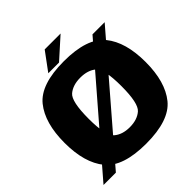

<svg xmlns="http://www.w3.org/2000/svg" viewBox="-214 -968 1132 1132"><g transform="rotate(-45 352.5 -402.0)"><path d="M12.5 0H115.5L696 -674H594.5ZM363 6Q556.5 6 628.8 -83Q701 -172 701 -337.5Q701 -503 628.8 -592.2Q556.5 -681.5 363 -681.5Q169.5 -681.5 97.5 -592.5Q25.5 -503.5 25.5 -337.5Q25.5 -172 97.8 -83Q170 6 363 6ZM363 -131Q301 -131 263.8 -163.2Q226.5 -195.5 226.5 -337.5Q226.5 -482 263.8 -513.2Q301 -544.5 363 -544.5Q425.5 -544.5 462.5 -513.2Q499.5 -482 499.5 -337.5Q499.5 -195.5 462.5 -163.2Q425.5 -131 363 -131ZM248 -696H337.5L465 -810.5H332.5Z"/></g></svg>

Font: Anybody Thin ExtraBold
Style: Regular
Weight: 800
Version: Version 1.113;gftools[0.9.25]